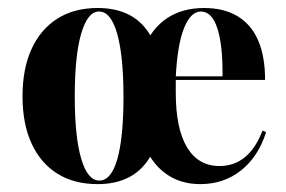

<svg xmlns="http://www.w3.org/2000/svg" viewBox="-20 -449 716 480"><path d="M224.2 11.3Q165.3 11.3 123.4 -14.9Q81.5 -41.1 58.9 -90.3Q36.3 -139.5 36.3 -208.1Q36.3 -277.4 58.9 -326.6Q81.5 -375.8 123.4 -402.4Q165.3 -429 224.2 -429Q306.5 -429 347.2 -373.8Q387.9 -318.5 387.9 -208.9Q387.9 -99.2 346.8 -44Q305.6 11.3 224.2 11.3ZM228.2 2.4Q258.1 2.4 273.4 -51.6Q288.7 -105.6 288.7 -206.5Q288.7 -308.9 273 -364.5Q257.3 -420.2 227.4 -420.2Q199.2 -420.2 183.1 -365.3Q166.9 -310.5 166.9 -208.1Q166.9 -106.5 183.1 -52Q199.2 2.4 228.2 2.4ZM480.6 11.3Q430.6 11.3 394.4 -14.9Q358.1 -41.1 338.7 -90.7Q319.4 -140.3 319.4 -208.9Q319.4 -279 339.1 -328.2Q358.9 -377.4 397.2 -403.2Q435.5 -429 490.3 -429Q539.5 -429 573.8 -408.5Q608.1 -387.9 625.4 -348Q642.7 -308.1 642.7 -249.2H379.8L378.2 -258.1H536.3Q537.1 -336.3 523.4 -378.2Q509.7 -420.2 482.3 -420.2Q456.5 -420.2 439.9 -378.2Q423.4 -336.3 419.4 -256.5L420.2 -254.8Q419.4 -250 419.4 -244Q419.4 -237.9 419.4 -217.7Q419.4 -127.4 447.6 -80.6Q475.8 -33.9 529 -33.9Q565.3 -33.9 592.3 -56Q619.4 -78.2 636.3 -122.6L645.2 -118.5Q625.8 -57.3 582.7 -23Q539.5 11.3 480.6 11.3Z"/></svg>

Font: Playfair 144pt SemiCondensed ExtraBold
Style: Regular
Weight: 800
Width: 4
Designer: Claus Eggers Sørensen
Foundry: Claus Eggers Sørensen
Version: Version 2.203